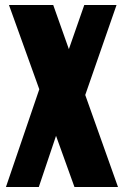

<svg xmlns="http://www.w3.org/2000/svg" viewBox="-20 -753 499 773"><path d="M136.2 0H3.9L138.2 -393.6L16.1 -732.9H194.3L257.3 -555.2L319.3 -732.9H449.2L323.2 -370.6L455.1 0H279.8L205.6 -206.1Z"/></svg>

Font: Anton
Style: Regular
Weight: 400
Designer: Vernon Adams, Tural Alisoy
Foundry: Vernon Adams
Version: Version 2.300